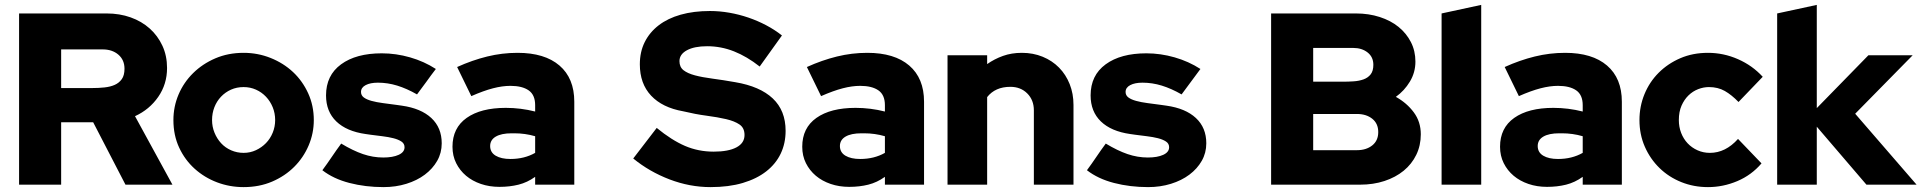

<svg xmlns="http://www.w3.org/2000/svg" viewBox="-20 -755 7856 785"><path d="M58 0V-700H416Q469 -700 514 -684Q559 -668 592 -638.5Q625 -609 644 -568Q663 -527 663 -477Q663 -411 627 -359Q591 -307 532 -280Q570 -210 608.5 -140Q647 -70 685 0H493L361 -255H230V0ZM400 -553H230V-395H357Q383 -395 407 -397.5Q431 -400 449 -408Q467 -416 478 -431.5Q489 -447 489 -474Q489 -510 464 -531.5Q439 -553 400 -553Z M689 -264Q689 -319 710 -368.5Q731 -418 769.5 -456Q808 -494 860.5 -516.5Q913 -539 976 -539Q1034 -539 1086.5 -518Q1139 -497 1178 -460.5Q1217 -424 1240 -373.5Q1263 -323 1263 -264Q1263 -210 1242 -160.5Q1221 -111 1183 -73Q1145 -35 1092.5 -12.5Q1040 10 976 10Q919 10 867.5 -9.5Q816 -29 776 -65Q736 -101 712.5 -151.5Q689 -202 689 -264ZM976 -130Q1003 -130 1026.5 -141Q1050 -152 1067.5 -170Q1085 -188 1095 -212.5Q1105 -237 1105 -264Q1105 -292 1095 -316.5Q1085 -341 1067.5 -359.5Q1050 -378 1026.5 -388.5Q1003 -399 976 -399Q948 -399 924.5 -388.5Q901 -378 883.5 -359.5Q866 -341 856.5 -316.5Q847 -292 847 -264Q847 -237 857 -212.5Q867 -188 884 -169.5Q901 -151 925 -140.5Q949 -130 976 -130Z M1298 -59Q1318 -86 1336.5 -113.5Q1355 -141 1375 -168Q1423 -139 1464 -125Q1505 -111 1547 -111Q1586 -111 1610 -122Q1634 -133 1634 -153Q1634 -168 1621 -176.5Q1608 -185 1588 -190Q1568 -195 1543.5 -198Q1519 -201 1496 -204L1475 -207Q1397 -218 1355 -258.5Q1313 -299 1313 -365Q1313 -447 1374.5 -492Q1436 -537 1541 -537Q1599 -537 1656.5 -520.5Q1714 -504 1762 -473Q1742 -447 1723.5 -421Q1705 -395 1685 -369Q1643 -393 1604 -405Q1565 -417 1525 -417Q1494 -417 1475 -407Q1456 -397 1456 -379Q1456 -365 1467.5 -356.5Q1479 -348 1499 -342.5Q1519 -337 1545.5 -333.5Q1572 -330 1602 -326L1623 -323Q1701 -312 1743.5 -272.5Q1786 -233 1786 -169Q1786 -130 1767.5 -97.5Q1749 -65 1717 -41Q1685 -17 1641.5 -3.5Q1598 10 1548 10Q1474 10 1408.5 -7Q1343 -24 1298 -59Z M2022 9Q1981 9 1946 -3Q1911 -15 1885.5 -36.5Q1860 -58 1845 -88Q1830 -118 1830 -155Q1830 -232 1888 -273Q1946 -314 2048 -314Q2109 -314 2168 -299V-325Q2168 -367 2141.5 -385.5Q2115 -404 2067 -404Q2034 -404 1995.5 -394Q1957 -384 1907 -362Q1893 -392 1878 -421.5Q1863 -451 1849 -481Q1911 -509 1972 -524Q2033 -539 2096 -539Q2207 -539 2267.5 -487Q2328 -435 2328 -339V0H2168V-32Q2136 -9 2100 0Q2064 9 2022 9ZM1984 -158Q1984 -132 2006.5 -118.5Q2029 -105 2067 -105Q2124 -105 2168 -130V-198Q2127 -210 2083 -210H2072Q2030 -210 2007 -196.5Q1984 -183 1984 -158Z M2569 -107Q2593 -139 2617 -169.5Q2641 -200 2665 -232Q2726 -182 2780.5 -158.5Q2835 -135 2898 -135Q2958 -135 2991 -152.5Q3024 -170 3024 -203Q3024 -232 3003.5 -246Q2983 -260 2948.5 -268Q2914 -276 2868.5 -282Q2823 -288 2773 -300Q2688 -315 2642 -364Q2596 -413 2596 -492Q2596 -543 2616 -583Q2636 -623 2673 -651.5Q2710 -680 2763 -695Q2816 -710 2883 -710Q2922 -710 2962 -703Q3002 -696 3040 -683Q3078 -670 3113 -651.5Q3148 -633 3177 -610Q3154 -578 3131.5 -546.5Q3109 -515 3086 -483Q3034 -524 2981 -545Q2928 -566 2871 -566Q2819 -566 2788.5 -549.5Q2758 -533 2758 -505Q2758 -481 2774.5 -468Q2791 -455 2821 -447Q2851 -439 2893 -433.5Q2935 -428 2986 -419Q3087 -402 3139.5 -352.5Q3192 -303 3192 -220Q3192 -169 3172 -127Q3152 -85 3113 -54.5Q3074 -24 3017 -7Q2960 10 2885 10Q2800 10 2717.5 -21.5Q2635 -53 2569 -107Z M3452 9Q3411 9 3376 -3Q3341 -15 3315.5 -36.5Q3290 -58 3275 -88Q3260 -118 3260 -155Q3260 -232 3318 -273Q3376 -314 3478 -314Q3539 -314 3598 -299V-325Q3598 -367 3571.5 -385.5Q3545 -404 3497 -404Q3464 -404 3425.5 -394Q3387 -384 3337 -362Q3323 -392 3308 -421.5Q3293 -451 3279 -481Q3341 -509 3402 -524Q3463 -539 3526 -539Q3637 -539 3697.5 -487Q3758 -435 3758 -339V0H3598V-32Q3566 -9 3530 0Q3494 9 3452 9ZM3414 -158Q3414 -132 3436.5 -118.5Q3459 -105 3497 -105Q3554 -105 3598 -130V-198Q3557 -210 3513 -210H3502Q3460 -210 3437 -196.5Q3414 -183 3414 -158Z M3854 0V-529H4016V-493Q4046 -514 4081 -526.5Q4116 -539 4158 -539Q4204 -539 4243 -523Q4282 -507 4310 -478.5Q4338 -450 4353.5 -411Q4369 -372 4369 -326V0H4207V-304Q4207 -346 4180 -373Q4153 -400 4111 -400Q4049 -400 4016 -358V0Z M4424 -59Q4444 -86 4462.5 -113.5Q4481 -141 4501 -168Q4549 -139 4590 -125Q4631 -111 4673 -111Q4712 -111 4736 -122Q4760 -133 4760 -153Q4760 -168 4747 -176.5Q4734 -185 4714 -190Q4694 -195 4669.5 -198Q4645 -201 4622 -204L4601 -207Q4523 -218 4481 -258.5Q4439 -299 4439 -365Q4439 -447 4500.5 -492Q4562 -537 4667 -537Q4725 -537 4782.5 -520.5Q4840 -504 4888 -473Q4868 -447 4849.5 -421Q4831 -395 4811 -369Q4769 -393 4730 -405Q4691 -417 4651 -417Q4620 -417 4601 -407Q4582 -397 4582 -379Q4582 -365 4593.5 -356.5Q4605 -348 4625 -342.5Q4645 -337 4671.5 -333.5Q4698 -330 4728 -326L4749 -323Q4827 -312 4869.5 -272.5Q4912 -233 4912 -169Q4912 -130 4893.5 -97.5Q4875 -65 4843 -41Q4811 -17 4767.5 -3.5Q4724 10 4674 10Q4600 10 4534.5 -7Q4469 -24 4424 -59Z M5177 -700H5474H5524Q5576 -700 5621 -685.5Q5666 -671 5698 -645Q5730 -619 5748.5 -583Q5767 -547 5767 -503Q5767 -459 5744.5 -421.5Q5722 -384 5687 -359Q5732 -334 5760.5 -295.5Q5789 -257 5789 -206Q5789 -160 5770.5 -122Q5752 -84 5719 -57Q5686 -30 5640.5 -15Q5595 0 5541 0H5177ZM5513 -559H5349V-421H5472Q5493 -421 5515 -422.5Q5537 -424 5555 -430.5Q5573 -437 5584 -451Q5595 -465 5595 -490Q5595 -522 5571.5 -540.5Q5548 -559 5513 -559ZM5528 -141Q5566 -141 5590.5 -160.5Q5615 -180 5615 -215Q5615 -250 5590.5 -269.5Q5566 -289 5528 -289H5349V-141Z M6036 -735V0H5874V-700Z M6305 9Q6264 9 6229 -3Q6194 -15 6168.5 -36.5Q6143 -58 6128 -88Q6113 -118 6113 -155Q6113 -232 6171 -273Q6229 -314 6331 -314Q6392 -314 6451 -299V-325Q6451 -367 6424.5 -385.5Q6398 -404 6350 -404Q6317 -404 6278.5 -394Q6240 -384 6190 -362Q6176 -392 6161 -421.5Q6146 -451 6132 -481Q6194 -509 6255 -524Q6316 -539 6379 -539Q6490 -539 6550.5 -487Q6611 -435 6611 -339V0H6451V-32Q6419 -9 6383 0Q6347 9 6305 9ZM6267 -158Q6267 -132 6289.5 -118.5Q6312 -105 6350 -105Q6407 -105 6451 -130V-198Q6410 -210 6366 -210H6355Q6313 -210 6290 -196.5Q6267 -183 6267 -158Z M6971 -130Q7035 -130 7086 -187Q7110 -162 7134 -137Q7158 -112 7182 -87Q7141 -39 7083 -14.5Q7025 10 6963 10Q6905 10 6854 -10.5Q6803 -31 6765 -68Q6727 -105 6705 -155Q6683 -205 6683 -264Q6683 -320 6703.5 -370Q6724 -420 6761.5 -457.5Q6799 -495 6850 -517Q6901 -539 6963 -539Q7027 -539 7086 -513Q7145 -487 7187 -441Q7162 -415 7137.5 -389.5Q7113 -364 7088 -338Q7060 -367 7032 -383Q7004 -399 6967 -399Q6945 -399 6923 -390.5Q6901 -382 6883.5 -365Q6866 -348 6855 -323Q6844 -298 6844 -264Q6844 -236 6853.5 -211.5Q6863 -187 6880 -169Q6897 -151 6920.5 -140.5Q6944 -130 6971 -130Z M7246 0V-700L7408 -735V-313L7619 -529H7800L7565 -290L7816 0H7611L7408 -237V0Z"/></svg>

Font: Rosa Sans Black
Style: Regular
Weight: 900
Designer: Pentagram / MCKL
Foundry: Pentagram / MCKL
Version: Version 1.005;September 16, 2019;FontCreator 11.5.0.2425 64-